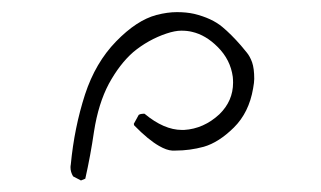

<svg xmlns="http://www.w3.org/2000/svg" viewBox="-20 -827 540 323"><path d="M303.2 -773.4Q326.2 -768.1 346.2 -748Q367.7 -726.6 371.6 -697.8Q372.1 -692.9 372.1 -688Q372.1 -657.2 349.1 -634.8Q322.8 -610.4 289.6 -608.4Q288.1 -608.4 286.1 -608.4Q255.9 -608.4 223.1 -635.7Q222.7 -635.7 221.2 -635.7Q216.8 -635.7 213.4 -633.8L205.1 -618.7Q205.6 -615.7 206.1 -615.7Q229.5 -591.8 247.6 -581.5Q260.3 -574.2 269.5 -573.7Q272.5 -573.7 275.4 -573.7Q299.3 -573.7 322.8 -580.1Q348.1 -587.4 373.5 -612.5Q398.9 -637.7 405.8 -678.2Q407.7 -688.5 407.7 -694.3Q407.7 -711.9 404.1 -722.2Q400.4 -732.4 395 -738.8Q389.6 -745.1 385.3 -750.5Q368.7 -769.5 354 -781.7Q336.4 -796.4 306.6 -803.7Q293.5 -806.6 277.6 -806.6Q261.7 -806.6 243.2 -801.8Q210 -793 175.3 -757.3Q140.6 -721.7 123 -668Q105 -612.3 99.1 -550.3Q98.6 -547.9 98.6 -545.4Q98.6 -537.6 103 -530.3L116.2 -523.4L123.5 -526.4Q132.3 -565.4 138.2 -606Q145.5 -652.8 163.1 -686Q181.2 -719.2 204.1 -739.3Q216.3 -749.5 230.7 -757.6Q245.1 -765.6 259.8 -770.5Q274.4 -775.4 284.9 -775.4Q295.4 -775.4 303.2 -773.4Z"/></svg>

Font: NaikaiFont
Style: ExtraLight
Weight: 200
Version: Version 1.89